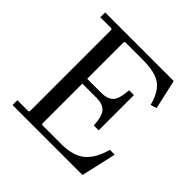

<svg xmlns="http://www.w3.org/2000/svg" viewBox="-172 -826 982 982"><g transform="rotate(45 319.5 -335.0)"><path d="M50 0V-35H130L135 -40V-630L130 -635H50V-670H546L582 -510L549 -500Q535 -553 512 -582Q489 -611 451.5 -623Q414 -635 356 -635H230L225 -630V-320L180 -365H328Q371 -365 392.5 -387Q414 -409 418 -475H453V-220H418Q414 -286 392.5 -308Q371 -330 328 -330H180L225 -375V-40L230 -35H366Q453 -35 498 -73Q543 -111 564 -190H599L556 0Z"/></g></svg>

Font: Brygada 1918
Style: Regular
Weight: 400
Designer: Mateusz Machalski | Borys Kosmynka | Przemek Hoffer
Foundry: NIEPODLEGLA 2018
Version: Version 3.006